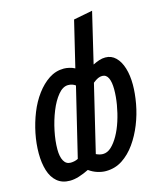

<svg xmlns="http://www.w3.org/2000/svg" viewBox="-117 -860 794 957"><g transform="rotate(-15 280.0 -381.0)"><path d="M125 14Q85 14 59 -8Q33 -30 21 -69Q9 -108 9 -158Q9 -208 19.5 -260Q30 -312 49.5 -361Q69 -410 98 -449Q127 -488 162 -511Q197 -534 239 -534Q251 -534 266.5 -530.5Q282 -527 295 -520L352 -757L450 -776L388 -515Q406 -524 421.5 -529Q437 -534 453 -534Q484 -534 506 -512.5Q528 -491 539.5 -453.5Q551 -416 551 -368Q551 -323 541.5 -270.5Q532 -218 512 -168Q492 -118 463 -77Q434 -36 396 -11Q358 14 310 14Q290 14 267.5 7Q245 0 224 -15Q198 -2 172.5 6Q147 14 125 14ZM151 -72Q160 -72 170 -74Q180 -76 190 -81L276 -437Q268 -443 258.5 -446Q249 -449 238 -449Q211 -449 186.5 -419.5Q162 -390 143.5 -344Q125 -298 114.5 -247Q104 -196 104 -153Q104 -115 116 -93.5Q128 -72 151 -72ZM318 -72Q341 -72 361 -90.5Q381 -109 398.5 -140Q416 -171 428.5 -210Q441 -249 448 -290.5Q455 -332 455 -369Q455 -407 445 -428Q435 -449 414 -449Q403 -449 392 -444Q381 -439 366 -427L283 -81Q291 -77 300 -74.5Q309 -72 318 -72Z"/></g></svg>

Font: Ubuntu Sans Mono Medium
Style: Italic
Weight: 500
Italic angle: -13.5°
Monospace: yes
Designer: Dalton Maag Ltd
Foundry: Dalton Maag Ltd
Version: Version 1.006